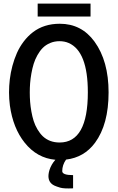

<svg xmlns="http://www.w3.org/2000/svg" viewBox="-20 -887 662 1080"><path d="M191.9 -793.9V-866.7H489.3V-793.9ZM330.1 75.7Q330.1 98.1 391.1 98.1V172.4Q339.4 174.8 318.4 168.5Q297.4 162.1 286.6 157.2Q275.9 152.3 269 145.5Q242.7 120.6 258.3 69.3Q268.1 38.1 291.5 11.7Q188 2.4 118.7 -84.5Q53.2 -166.5 35.6 -293.5Q30.8 -330.6 30.8 -367.2Q30.8 -403.8 35.2 -440.9Q39.6 -478 49.8 -516.4Q60.1 -554.7 75.2 -588.9Q90.3 -623 113.5 -653.6Q136.7 -684.1 165.5 -706.1Q227.5 -753.4 316.4 -753.4Q438.5 -753.4 511.7 -652.8Q590.8 -543.5 590.8 -367.2Q590.8 -187.5 514.6 -84Q453.6 -1.5 351.6 10.7Q330.1 41 330.1 75.7ZM220.7 -120.6Q258.3 -85.4 315.4 -85.4Q474.1 -85.4 474.1 -367.7Q474.1 -597.7 366.7 -645Q343.3 -655.3 314.7 -655.3Q286.1 -655.3 262 -645Q237.8 -634.8 220.9 -617.9Q204.1 -601.1 190.7 -577.1Q177.2 -553.2 169.4 -527.8Q161.6 -502.4 156.5 -473.4Q151.4 -444.3 149.4 -418.9Q147.5 -393.6 147.5 -366.9Q147.5 -340.3 149.4 -314.5Q151.4 -288.6 156.5 -259.8Q161.6 -231 169.4 -206.5Q177.2 -182.1 190.7 -159.4Q204.1 -136.7 220.7 -120.6Z"/></svg>

Font: News Cycle
Style: Bold
Weight: 700
Version: Version 0.5.1